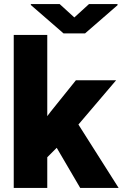

<svg xmlns="http://www.w3.org/2000/svg" viewBox="-20 -922 602 942"><path d="M258.3 -196.8 211.9 -150.4V0H47.4V-750.5H211.9V-352.1L228.5 -374L352.5 -528.3H549.8L364.7 -311L562 0H373.5ZM344.7 -836.4 416.5 -901.9H556.6V-896.5L397.5 -758.3H291.5L131.3 -897.5V-901.9H272.9Z"/></svg>

Font: Roboto Black
Style: Regular
Weight: 900
Designer: Google
Version: Version 2.134; 2016